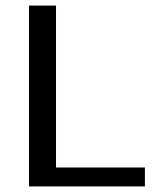

<svg xmlns="http://www.w3.org/2000/svg" viewBox="-20 -669 560 689"><path d="M84 -649H181V-68H500V0H84Z"/></svg>

Font: Play
Style: Regular
Weight: 400
Designer: Jonas Hecksher (Cyrillic expansion: Cyreal)
Foundry: Jonas Hecksher, Playtype, e-types AS
Version: Version 2.101; ttfautohint (v1.5.65-e2d9)